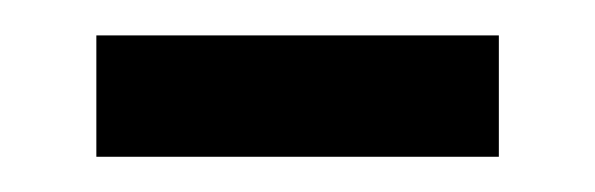

<svg xmlns="http://www.w3.org/2000/svg" viewBox="-20 -650 338 109"><path d="M34.7 -561V-629.9H263.2V-561Z"/></svg>

Font: Open Sans SemiCondensed
Style: Regular
Weight: 400
Width: 4
Designer: Monotype Design Team
Foundry: Monotype Imaging Inc.
Version: Version 3.000